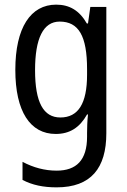

<svg xmlns="http://www.w3.org/2000/svg" viewBox="-20 -567 548 827"><path d="M222 -547C112 -547 46 -448 46 -266C46 -87 110 10 220 10C280 10 323 -17 355 -74H359C356 -48 355 -15 355 5V22C355 123 309 168 224 168C173 168 124 155 77 130V208C119 230 166 240 224 240C372 240 438 157 438 7V-537H369L359 -466H354C322 -522 279 -547 222 -547ZM237 -474C319 -474 355 -412 355 -269V-245C355 -121 317 -61 240 -61C167 -61 131 -126 131 -265C131 -401 166 -474 237 -474Z"/></svg>

Font: Noto Sans Devanagari UI Condensed
Style: Regular
Weight: 400
Width: 3
Designer: Jelle Bosma - Monotype Design Team
Foundry: Monotype Imaging Inc.
Version: Version 2.004